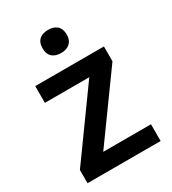

<svg xmlns="http://www.w3.org/2000/svg" viewBox="-183 -847 845 944"><g transform="rotate(-30 240.0 -375.0)"><path d="M241 -750C202 -750 172 -733 172 -684C172 -637 202 -619 241 -619C277 -619 309 -637 309 -684C309 -733 277 -750 241 -750ZM447 0V-95H176L438 -458V-542H48V-447H300L32 -75V0Z"/></g></svg>

Font: Noto Sans New Tai Lue Semibold
Style: Regular
Weight: 600
Designer: Monotype Design Team
Foundry: Monotype Imaging Inc.
Version: Version 2.004